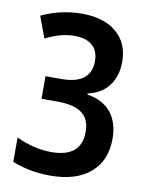

<svg xmlns="http://www.w3.org/2000/svg" viewBox="-83 -784 656 854"><g transform="rotate(10 245.0 -357.0)"><path d="M202 10Q155 10 111 1.5Q67 -7 31 -22V-132Q111 -94 189 -94Q325 -94 325 -209Q325 -266 289 -293Q253 -320 178 -320H106V-422H178Q311 -422 311 -526Q311 -573 282.5 -597Q254 -621 203 -621Q171 -621 139.5 -612.5Q108 -604 72 -586L36 -683Q123 -724 219 -724Q318 -724 374.5 -676Q431 -628 431 -544Q431 -479 398 -435.5Q365 -392 304 -379V-374Q374 -363 411 -318Q448 -273 448 -199Q448 -101 384 -45.5Q320 10 202 10Z"/></g></svg>

Font: Noto Sans Condensed SemiBold
Style: Regular
Weight: 600
Width: 3
Designer: Monotype Design Team
Foundry: Monotype Imaging Inc.
Version: Version 2.013; ttfautohint (v1.8.4.7-5d5b)